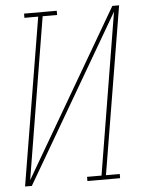

<svg xmlns="http://www.w3.org/2000/svg" viewBox="-53 -777 605 819"><g transform="rotate(-5 250.0 -367.5)"><path d="M21 0 140 -717H81V-735H221V-717H159L45 -25L459 -735H488L369 -18H428V0H288V-18H350L464 -710L50 0Z"/></g></svg>

Font: Iosevka Slab Thin Oblique
Style: Regular
Weight: 100
Italic angle: -9°
Monospace: yes
Designer: Belleve Invis
Foundry: Belleve Invis
Version: Version 11.1.0; ttfautohint (v1.8.3)